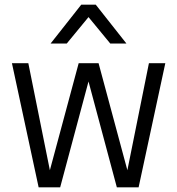

<svg xmlns="http://www.w3.org/2000/svg" viewBox="-20 -800 757 820"><path d="M572 0H479L358 -452L237 0H145L31 -530H101L193 -73L316 -530H401L524 -73L616 -530H686ZM520 -614H451L358 -727L265 -614H196L327 -780H389Z"/></svg>

Font: Tanohe Sans
Style: Regular
Weight: 400
Designer: Village Type and Design LLC & Cristiano Sobral
Foundry: Cooper Hewitt Smithsonian Design Museum
Version: Version 1.00;September 29, 2021;FontCreator 13.0.0.2655 64-b